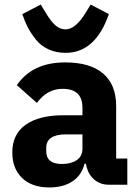

<svg xmlns="http://www.w3.org/2000/svg" viewBox="-20 -811 609 843"><path d="M268 -579Q226 -579 192.5 -594.5Q159 -610 137 -638Q115 -666 102 -691Q89 -716 78 -749L159 -791L179 -758Q202 -719 222.5 -700.5Q243 -682 268 -682Q312 -682 358 -758L378 -791L458 -749Q399 -579 268 -579ZM197 12Q120 12 77 -29.5Q34 -71 34 -141Q34 -222 93 -263.5Q152 -305 259 -305H342V-338Q342 -421 255 -421Q187 -421 142 -359L54 -437Q122 -537 266 -537Q376 -537 433 -488Q490 -439 490 -345V-115H539V0H457Q421 0 395 -21.5Q369 -43 360 -79L357 -92H351Q339 -42 298.5 -15Q258 12 197 12ZM252 -91Q292 -91 317 -108Q342 -125 342 -159V-221H270Q183 -221 183 -162V-147Q183 -91 252 -91Z"/></svg>

Font: Anuphan
Style: Bold
Weight: 700
Designer: Mike Abbink, Paul van der Laan, Pieter van Rosmalen, Mint Tantisuwanna
Foundry: Bold Monday; Cadson Demak
Version: Version 3.002;hotconv 1.0.109;makeotfexe 2.5.65596